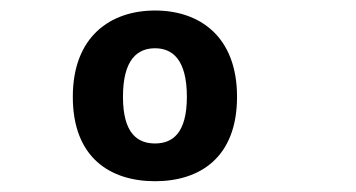

<svg xmlns="http://www.w3.org/2000/svg" viewBox="-20 -792 660 356"><path d="M419.5 -612.5C419.5 -724.5 350 -772.5 267.5 -772.5C185 -772.5 115 -724.5 115 -612.5C115 -499 185 -456 267.5 -456C349.5 -456 419.5 -499 419.5 -612.5ZM326.5 -612.5C326.5 -544 299 -526 267.5 -526C235.5 -526 208 -544 208 -612.5C208 -682.5 235.5 -702.5 267.5 -702.5C299 -702.5 326.5 -682.5 326.5 -612.5Z"/></svg>

Font: Monaspace Neon
Style: Bold
Weight: 700
Designer: Riley Cran & the Lettermatic Team
Foundry: Lettermatic
Version: Version 1.200 (Monaspace Neon)